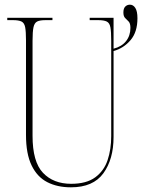

<svg xmlns="http://www.w3.org/2000/svg" viewBox="-20 -790 624 820"><path d="M283 10Q225 10 182 -12Q139 -34 115 -83.5Q91 -133 91 -214V-618Q91 -655 87.5 -673.5Q84 -692 72 -698Q60 -704 35 -704H11V-714H204V-704H175Q150 -704 138.5 -698Q127 -692 123 -673.5Q119 -655 119 -616V-210Q119 -99 163.5 -52Q208 -5 284 -5Q349 -5 386.5 -32.5Q424 -60 439.5 -106Q455 -152 455 -209V-616Q455 -655 451.5 -673.5Q448 -692 436 -698Q424 -704 399 -704H363V-714H465V-582Q500 -591 518.5 -614.5Q537 -638 537 -671Q537 -690 529.5 -698Q522 -706 514.5 -713Q507 -720 507 -737Q507 -754 515 -762Q523 -770 535 -770Q549 -770 558 -756Q567 -742 567 -712Q567 -653 537.5 -618.5Q508 -584 465 -572V-205Q465 -110 421.5 -50Q378 10 283 10Z"/></svg>

Font: Noto Serif Display Condensed Thin
Style: Regular
Weight: 100
Width: 3
Designer: Monotype Design Team
Foundry: Monotype Imaging Inc.
Version: Version 2.009